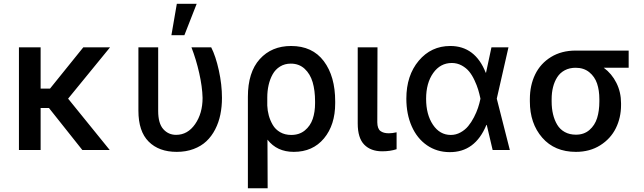

<svg xmlns="http://www.w3.org/2000/svg" viewBox="-20 -797 3419 1020"><path d="M195.8 -545.4V-326.2H245.6L422.4 -545.4H564.5L341.8 -272.9L563 0H417.5L240.2 -223.1H195.8V0H80.6V-545.4Z M890.6 -609.9 919.4 -776.9H1024.9L959.5 -609.9ZM715.3 -545.4H820.3V-207.5Q820.3 -141.6 847.4 -111.1Q874.5 -80.6 915.5 -80.6Q977.1 -80.6 1016.6 -137.7Q1056.2 -194.8 1056.2 -276.9Q1054.7 -336.4 1038.3 -408.9Q1022 -481.4 997.1 -545.4H1102.1Q1126 -498.5 1142.6 -423.1Q1159.2 -347.7 1159.2 -276.9Q1159.2 -230 1150.6 -188.2Q1142.1 -146.5 1123.3 -109.9Q1104.5 -73.2 1076.7 -46.9Q1048.8 -20.5 1008.5 -5.4Q968.3 9.8 918.9 9.8Q824.2 9.8 769.8 -44.7Q715.3 -99.1 715.3 -209Z M1296.9 203.1V-282.7Q1296.9 -413.1 1359.9 -482.9Q1422.9 -552.7 1526.4 -552.7Q1639.6 -552.7 1700.2 -472.2Q1760.7 -391.6 1760.7 -258.3V-248.5Q1760.7 -133.3 1701.2 -61.8Q1641.6 9.8 1540.5 9.8Q1451.2 9.8 1400.9 -55.2L1401.9 203.1ZM1399.9 -236.3Q1400.9 -209 1408 -183.3Q1415 -157.7 1429 -133.5Q1442.9 -109.4 1468.3 -94.7Q1493.7 -80.1 1527.3 -80.1Q1570.3 -80.1 1599.6 -104.2Q1628.9 -128.4 1641.4 -165.3Q1653.8 -202.1 1653.8 -248.5V-258.3Q1653.8 -316.4 1640.9 -360.4Q1627.9 -404.3 1598.4 -431.6Q1568.8 -459 1524.9 -459Q1492.7 -459 1467.8 -443.6Q1442.9 -428.2 1428.5 -402.3Q1414.1 -376.5 1407 -345.2Q1399.9 -314 1399.9 -279.3Z M1880.4 -545.4H1985.4L1984.4 -147Q1984.9 -113.3 2001 -101.1Q2017.1 -88.9 2045.4 -88.9Q2064 -88.9 2086.9 -94.2V-4.4Q2053.2 6.8 2010.3 6.8Q1949.7 6.8 1915 -28.6Q1880.4 -64 1880.4 -141.1Z M2367.7 11.2Q2300.3 10.7 2248 -25.4Q2195.8 -61.5 2167.2 -126.2Q2138.7 -190.9 2138.7 -272.9Q2138.7 -396 2204.6 -474.4Q2270.5 -552.7 2372.1 -552.7Q2504.4 -552.7 2560.5 -410.6H2562L2590.8 -545.4H2681.2L2619.1 -272.9L2688.5 0H2597.2L2565.9 -133.3H2564Q2503.9 12.7 2367.7 11.2ZM2532.2 -272.9V-273.9Q2526.9 -298.8 2520.3 -320.8Q2513.7 -342.8 2501 -370.1Q2488.3 -397.5 2472.7 -416.7Q2457 -436 2432.9 -449.2Q2408.7 -462.4 2380.4 -462.4Q2319.3 -462.4 2281.5 -409.2Q2243.7 -356 2243.7 -272Q2243.7 -188.5 2280 -134.3Q2316.4 -80.1 2375 -80.1Q2402.3 -80.1 2426.5 -93.5Q2450.7 -106.9 2467.3 -127Q2483.9 -147 2497.8 -173.8Q2511.7 -200.7 2519.5 -224.4Q2527.3 -248 2532.2 -271.5Z M2794.9 -258.3V-270Q2794.9 -343.8 2823.2 -401.9Q2851.6 -460 2907.2 -494.1Q2962.9 -528.3 3038.1 -528.3H3319.8V-437H3187.5Q3230 -405.8 3254.6 -356.7Q3279.3 -307.6 3279.3 -248.5V-238.8Q3279.3 -171.9 3251.7 -116Q3224.1 -60.1 3168.7 -25.1Q3113.3 9.8 3039.6 9.8Q2926.3 9.8 2860.6 -65.7Q2794.9 -141.1 2794.9 -258.3ZM2910.6 -270V-258.3Q2910.6 -221.2 2918 -190.2Q2925.3 -159.2 2940.2 -134.3Q2955.1 -109.4 2980.5 -95.5Q3005.9 -81.5 3039.6 -81.5Q3082.5 -81.5 3111.3 -106.4Q3140.1 -131.3 3152.1 -169.7Q3164.1 -208 3164.1 -258.3V-270Q3164.1 -316.9 3151.9 -353.3Q3139.6 -389.6 3110.6 -413.3Q3081.5 -437 3038.1 -437Q3005.4 -437 2980.2 -423.6Q2955.1 -410.2 2940.2 -386.7Q2925.3 -363.3 2918 -334Q2910.6 -304.7 2910.6 -270Z"/></svg>

Font: Interop Med
Style: Regular
Weight: 500
Designer: Rasmus Andersson, Google, Jang Haemin
Foundry: jhaemin
Version: Version 1.007